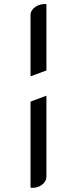

<svg xmlns="http://www.w3.org/2000/svg" viewBox="-20 -736 378 943"><path d="M130 -361 208 -390V-716C168 -719 130 -695 130 -662ZM130 -237V186C170 191 208 165 208 132V-266Z"/></svg>

Font: Mesarto
Style: Regular
Weight: 700
Designer: Mohamed Gaber
Foundry: Kief Type Foundry
Version: Version 2.020